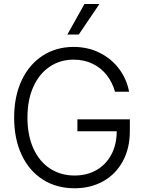

<svg xmlns="http://www.w3.org/2000/svg" viewBox="-20 -958 745 987"><path d="M358.4 -651.4Q290 -651.4 236.3 -615.7Q182.6 -580.1 151.9 -512.9Q121.1 -445.8 121.1 -353.5Q121.1 -261.7 151.9 -194.3Q182.6 -127 237.5 -91.3Q292.5 -55.7 363.3 -55.7Q426.3 -55.7 475.1 -83.3Q523.9 -110.8 551.8 -162.4Q579.6 -213.9 580.1 -283.2H377.9V-344.7H647.5V-284.2Q647.5 -195.3 611.1 -128.7Q574.7 -62 510.3 -26.1Q445.8 9.8 363.3 9.8Q270.5 9.8 200.2 -34.9Q129.9 -79.6 91.3 -161.9Q52.7 -244.1 52.7 -353.5Q52.7 -462.9 91.6 -545.2Q130.4 -627.4 199.7 -672.1Q269 -716.8 358.4 -716.8Q433.1 -716.8 493.7 -686Q554.2 -655.3 593 -602.8Q631.8 -550.3 643.6 -486.3H571.3Q558.1 -533.7 529.3 -571Q500.5 -608.4 456.8 -629.9Q413.1 -651.4 358.4 -651.4ZM414.1 -937.5H491.2L384.8 -780.3H326.2Z"/></svg>

Font: Pretendard Light
Style: Regular
Weight: 300
Designer: Base glyphs from Inter by Rasmus Andersson; Hangeul glyphs from Noto Sans CJK(Source Han Sans) by Jang Soo-young and Kan
Foundry: Kil Hyung-jin
Version: Version 1.309